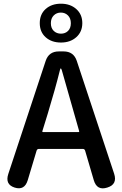

<svg xmlns="http://www.w3.org/2000/svg" viewBox="-20 -1015 662 1038"><path d="M59 -1Q6 -18 25 -75L227 -686Q244 -737 298 -737H324Q378 -737 395 -686L597 -76Q616 -18 560 -1Q504 17 487 -41L440 -201Q437 -210 427 -210H191Q181 -210 178 -201L130 -41Q113 16 59 -1ZM209 -306Q208 -301 213 -301H404Q409 -301 408 -306L314 -636Q311 -645 308.5 -645Q306 -645 304 -636Q279 -535 238 -400ZM309.5 -785Q259 -785 227 -813.5Q195 -842 195 -890Q195 -938 227 -966.5Q259 -995 309.5 -995Q360 -995 392.5 -966Q425 -937 425 -890Q425 -843 392.5 -814Q360 -785 309.5 -785ZM309.5 -833Q333 -833 348 -848Q363 -863 363 -889.5Q363 -916 347.5 -931.5Q332 -947 309 -947Q286 -947 270.5 -931.5Q255 -916 255 -889.5Q255 -863 270.5 -848Q286 -833 309.5 -833Z"/></svg>

Font: Resource Han Rounded CN Medium
Style: Regular
Weight: 500
Designer: Cyano Hao (round all glyphs); Ryoko NISHIZUKA 西塚涼子 (kana, bopomofo & ideographs); Paul D. Hunt (Latin, Greek & Cyrillic)
Foundry: Cyano Hao
Version: 0.990